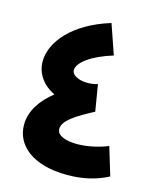

<svg xmlns="http://www.w3.org/2000/svg" viewBox="-107 -768 694 848"><g transform="rotate(15 240.0 -343.5)"><path d="M428 -166C396 -152 339 -137 289 -137C239 -137 195 -150 195 -182C195 -221 253 -256 329 -296L309 -417C251 -399 190 -418 190 -449C190 -484 248 -528 344 -557L297 -693C130 -642 47 -540 47 -451C47 -395 81 -349 135 -323C78 -278 40 -223 40 -159C40 -68 120 6 281 6C350 6 413 -8 467 -37Z"/></g></svg>

Font: Noto Sans Arabic UI SmCn XBd
Style: Regular
Weight: 800
Width: 4
Designer: Monotype Design Team, Nadine Chahine and Nizar Qandah
Foundry: Monotype Imaging Inc.
Version: Version 2.010